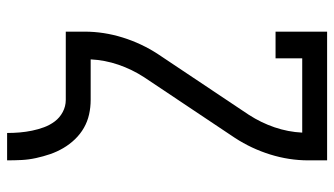

<svg xmlns="http://www.w3.org/2000/svg" viewBox="-220 -555 940 540"><g transform="rotate(90 250.0 -285.0)"><path d="M354 165Q354 147 352.5 129.5Q351 112 347.5 95Q344 78 338 61.5Q332 45 321.5 31Q311 17 295 8.5Q279 0 261 0H69V-53Q69 -107 85.5 -160Q102 -213 132 -259L303 -515Q325 -549 338 -587Q351 -625 353 -665H144V-590H69V-735H431V-682Q431 -628 414.5 -575Q398 -522 368 -476L197 -220Q175 -186 162 -148Q149 -110 147 -70H261Q282 -70 302 -65.5Q322 -61 339.5 -51Q357 -41 371.5 -26Q386 -11 396.5 7Q407 25 413.5 44Q420 63 424.5 83.5Q429 104 430 124Q431 144 431 165Z"/></g></svg>

Font: Iosevka Curly Slab
Style: Regular
Weight: 400
Monospace: yes
Designer: Belleve Invis
Foundry: Belleve Invis
Version: Version 22.1.2; ttfautohint (v1.8.4)